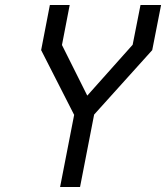

<svg xmlns="http://www.w3.org/2000/svg" viewBox="-20 -750 666 770"><path d="M277 -290H277.5L221 0H301L357.5 -290.5L590.5 -549L626 -730H543.5L512 -570.5L330 -366.5L228.5 -569.5L259.5 -730H180L145 -549Z"/></svg>

Font: Monaspace Krypton Light
Style: Italic
Weight: 300
Italic angle: -11°
Designer: Riley Cran & the Lettermatic Team
Foundry: Lettermatic
Version: Version 1.101 (Monaspace Krypton)